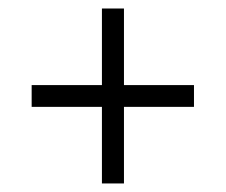

<svg xmlns="http://www.w3.org/2000/svg" viewBox="-20 -513 526 447"><path d="M268.6 -493.2V-314.9H431.6V-264.2H268.6V-85.9H217.3V-264.2H53.7V-314.9H217.3V-493.2Z"/></svg>

Font: Anaheim
Style: Regular
Weight: 400
Designer: vernon adams
Foundry: vernon adams
Version: Version 1.002; ttfautohint (v0.93.5-3d13) -l 8 -r 50 -G 200 